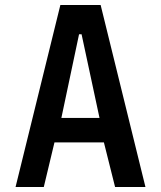

<svg xmlns="http://www.w3.org/2000/svg" viewBox="-20 -745 640 765"><path d="M220.5 -725H381L559.5 0H438.5L394 -177.5H197L154.5 0H42ZM376.5 -275 305 -608.5H295L224.5 -275Z"/></svg>

Font: JuliaMono SemiBold
Style: Regular
Weight: 600
Monospace: yes
Designer: cormullion
Foundry: corm
Version: Version 0.055; ttfautohint (v1.8.4)